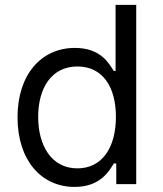

<svg xmlns="http://www.w3.org/2000/svg" viewBox="-20 -747 661 779"><path d="M282.7 11.4C387.8 11.4 423.3 -54 441.8 -83.8H451.7V0H532.7V-727.3H448.9V-458.8H441.8C423.3 -487.2 390.6 -552.6 284.1 -552.6C146.3 -552.6 51.1 -443.2 51.1 -271.3C51.1 -98 146.3 11.4 282.7 11.4ZM134.9 -272.7C134.9 -387.8 187.5 -477.3 294 -477.3C396.3 -477.3 450.3 -394.9 450.3 -272.7C450.3 -149.1 394.9 -63.9 294 -63.9C188.9 -63.9 134.9 -156.2 134.9 -272.7Z"/></svg>

Font: Margiela Sans
Style: Regular
Weight: 400
Designer: Stefan Endress, Andreas Faust
Version: Version 1.100;FEAKit 1.0